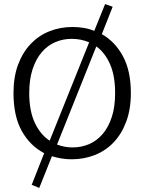

<svg xmlns="http://www.w3.org/2000/svg" viewBox="-20 -770 706 939"><path d="M494 -750 531 -737 478 -603Q542 -567 581 -495.5Q620 -424 620 -315Q620 -236 597.5 -175.5Q575 -115 536 -74Q497 -33 444 -12Q391 9 331 9Q305 9 280.5 5Q256 1 234 -6L172 149L135 134L196 -21Q128 -56 87 -128.5Q46 -201 46 -315Q46 -394 68.5 -454Q91 -514 130 -555Q169 -596 221.5 -617Q274 -638 335 -638Q362 -638 389.5 -633.5Q417 -629 441 -619ZM123 -315Q123 -227 150.5 -169Q178 -111 223 -82L416 -563Q376 -580 331 -580Q288 -580 250.5 -564Q213 -548 184.5 -515Q156 -482 139.5 -432Q123 -382 123 -315ZM335 -49Q378 -49 415.5 -65Q453 -81 481.5 -114Q510 -147 526.5 -197Q543 -247 543 -315Q543 -400 518 -456.5Q493 -513 451 -543L259 -63Q296 -49 335 -49Z"/></svg>

Font: Ek Mukta Light
Style: Regular
Weight: 300
Designer: Girish Dalvi and Yashodeep Gholap
Foundry: Ek Type
Version: Version 2.538;PS 1.002;hotconv 16.6.51;makeotf.lib2.5.65220;